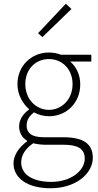

<svg xmlns="http://www.w3.org/2000/svg" viewBox="-20 -772 525 1024"><path d="M249 232C387 232 475 152 475 70C475 -5 425 -40 317 -40H214C142 -40 122 -68 122 -103C122 -135 140 -156 161 -173C183 -160 214 -152 241 -152C335 -152 408 -224 408 -322C408 -374 386 -417 354 -444H467V-480H305C290 -486 267 -492 241 -492C148 -492 73 -421 73 -323C73 -265 104 -217 134 -191V-187C113 -172 82 -142 82 -98C82 -62 100 -36 124 -22V-18C80 14 52 57 52 99C52 179 128 232 249 232ZM241 -186C174 -186 115 -241 115 -323C115 -406 172 -457 241 -457C310 -457 367 -405 367 -323C367 -241 308 -186 241 -186ZM253 198C151 198 93 156 93 95C93 60 111 23 157 -8C182 -2 207 0 216 0H320C394 0 432 21 432 74C432 135 363 198 253 198ZM206 -574 361 -724 331 -752 183 -595Z"/></svg>

Font: Source Sans Pro Light
Style: Regular
Weight: 300
Designer: Paul D. Hunt
Foundry: Adobe Systems Incorporated
Version: Version 3.006;hotconv 1.0.111;makeotfexe 2.5.65597